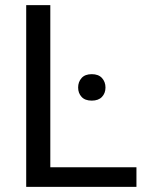

<svg xmlns="http://www.w3.org/2000/svg" viewBox="-20 -731 578 751"><path d="M176.8 -76.7H513.7V0H82.5V-710.9H176.8ZM285.6 -388.7Q285.6 -410.6 299.1 -425.8Q312.5 -440.9 338.9 -440.9Q365.2 -440.9 378.9 -425.8Q392.6 -410.6 392.6 -388.7Q392.6 -366.7 378.9 -352.1Q365.2 -337.4 338.9 -337.4Q312.5 -337.4 299.1 -352.1Q285.6 -366.7 285.6 -388.7Z"/></svg>

Font: SteelSelectRoboto
Style: Roboto-Regular
Weight: 400
Designer: Google
Version: Version 2.137; 2017